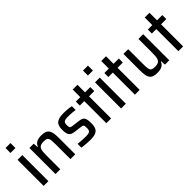

<svg xmlns="http://www.w3.org/2000/svg" viewBox="134 -1694 2654 2654"><g transform="rotate(-45 1461.0 -367.5)"><path d="M68 -646V-743H165V-646ZM70 0V-510H163V0Z M302 0V-510H386L390 -441H397Q407 -467 425 -483.5Q443 -500 471 -509Q499 -518 539 -518Q587 -518 616.5 -506Q646 -494 661.5 -469.5Q677 -445 682.5 -408.5Q688 -372 688 -322V0H594V-287Q594 -337 591 -366.5Q588 -396 578.5 -410.5Q569 -425 550 -430Q531 -435 499 -435Q462 -435 441 -424Q420 -413 410 -391.5Q400 -370 397.5 -338Q395 -306 395 -264V0Z M978 8Q952 8 922 6Q892 4 863.5 1Q835 -2 813 -5V-80Q829 -78 847.5 -76Q866 -74 886 -73Q906 -72 926 -71Q946 -70 965 -70Q1007 -70 1027 -77Q1047 -84 1053.5 -100Q1060 -116 1060 -142Q1060 -171 1057 -184.5Q1054 -198 1042.5 -203.5Q1031 -209 1007 -212L896 -226Q857 -232 836 -248Q815 -264 807 -293.5Q799 -323 799 -368Q799 -415 811.5 -445Q824 -475 847.5 -490.5Q871 -506 904.5 -512Q938 -518 980 -518Q1005 -518 1032 -516Q1059 -514 1083.5 -511Q1108 -508 1125 -503V-429Q1105 -433 1082 -435Q1059 -437 1034.5 -438.5Q1010 -440 986 -440Q952 -440 931 -435Q910 -430 900 -415.5Q890 -401 890 -370Q890 -345 893 -331.5Q896 -318 907 -312.5Q918 -307 940 -304L1053 -290Q1085 -286 1106.5 -275Q1128 -264 1139 -234.5Q1150 -205 1150 -145Q1150 -99 1139.5 -69Q1129 -39 1107 -22Q1085 -5 1053 1.5Q1021 8 978 8Z M1296 0V-432H1209V-510H1296V-658H1389V-510H1492V-432H1389V0Z M1582 -646V-743H1679V-646ZM1584 0V-510H1677V0Z M1854 0V-432H1767V-510H1854V-658H1947V-510H2050V-432H1947V0Z M2289 8Q2241 8 2211.5 -4Q2182 -16 2166.5 -40.5Q2151 -65 2145.5 -101.5Q2140 -138 2140 -188V-510H2233V-223Q2233 -173 2236.5 -143Q2240 -113 2250 -98.5Q2260 -84 2279 -79.5Q2298 -75 2329 -75Q2364 -75 2385 -85Q2406 -95 2416.5 -115.5Q2427 -136 2430 -168Q2433 -200 2433 -246V-510H2526V0H2441L2438 -69H2431Q2421 -43 2402.5 -26Q2384 -9 2356 -0.5Q2328 8 2289 8Z M2704 0V-432H2617V-510H2704V-658H2797V-510H2900V-432H2797V0Z"/></g></svg>

Font: Saira SemiCondensed Medium
Style: Regular
Weight: 500
Width: 4
Designer: Hector Gatti with collaboration of the Omnibus-Type team
Foundry: Omnibus-Type
Version: Version 1.101